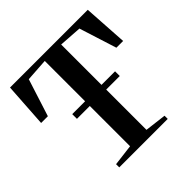

<svg xmlns="http://www.w3.org/2000/svg" viewBox="-191 -905 1067 1067"><g transform="rotate(-45 343.0 -371.5)"><path d="M279 -40.5V-711L144.5 -702L74 -481.5H21L38 -743H649L665.5 -481.5H612.5L542.5 -702L408 -711V-40.5L534.5 -25V0H153.5V-25ZM514.5 -394V-357H178V-394Z"/></g></svg>

Font: Merriweather 120pt SemiBold
Style: Regular
Weight: 600
Version: Version 2.100